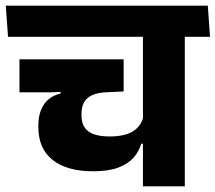

<svg xmlns="http://www.w3.org/2000/svg" viewBox="-44 -661 764 681"><path d="M611.5 -568H463V0H611.5ZM432 -530.5H701L693 -641H424ZM-15.5 -530.5H651L643 -641H-23.5ZM394.5 -450.5H25V-333.5H133.5L193.5 -336L394.5 -336.5ZM286.5 -53.5Q339.5 -53.5 374 -66Q408.5 -78.5 428.5 -100.5Q448.5 -122.5 457 -151.5H472L465.5 -249Q456.5 -213 427.2 -195Q398 -177 345 -177Q293.5 -177 269.2 -195.2Q245 -213.5 245 -252V-257Q245 -282 254.5 -298.8Q264 -315.5 284.5 -324.2Q305 -333 337.5 -334L394.5 -336.5V-365.5L170.5 -366L171 -329.5Q130 -319 111 -289.2Q92 -259.5 92 -216V-210.5Q92 -134 142.5 -93.8Q193 -53.5 286.5 -53.5Z"/></svg>

Font: Anek Devanagari
Style: Bold
Weight: 700
Designer: Kailash Malviya (Devanagari) & Yesha Goshar (Latin)
Foundry: Ek Type
Version: Version 1.003